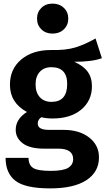

<svg xmlns="http://www.w3.org/2000/svg" viewBox="-20 -823 584 1063"><path d="M209 -779.5Q233 -803 271 -803Q309 -803 333.5 -779.5Q358 -756 358 -720Q358 -684 333.5 -660.5Q309 -637 271 -637Q233 -637 209 -660.5Q185 -684 185 -720Q185 -756 209 -779.5ZM509 -610 544 -501Q492 -481 391 -481Q441 -459 465 -426.5Q489 -394 489 -345Q489 -266 430 -216.5Q371 -167 271 -167Q236 -167 209 -174Q189 -161 189 -139Q189 -104 250 -104H331Q420 -104 474 -61.5Q528 -19 528 48Q528 129 458.5 174.5Q389 220 258 220Q120 220 65.5 178Q11 136 11 51H138Q138 90 163 106.5Q188 123 261 123Q330 123 357.5 106Q385 89 385 58Q385 0 302 0H224Q145 0 106 -29.5Q67 -59 67 -104Q67 -164 129 -203Q35 -254 35 -354Q35 -441 97.5 -493.5Q160 -546 261 -546Q343 -544 396 -560Q449 -576 509 -610ZM264 -451Q224 -451 200.5 -425.5Q177 -400 177 -356Q177 -311 200.5 -285Q224 -259 265 -259Q352 -259 352 -358Q352 -451 264 -451Z"/></svg>

Font: FiraGO SemiBold
Style: Regular
Weight: 600
Designer: bBox Type
Foundry: bBox Type GmbH
Version: Version 1.001;PS 001.001;hotconv 1.0.88;makeotf.lib2.5.64775